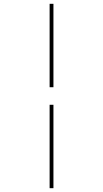

<svg xmlns="http://www.w3.org/2000/svg" viewBox="-20 -843 540 1006"><path d="M240 -386V-823H260V-386ZM240 143V-294H260V143Z"/></svg>

Font: Iosevka SS18 Thin
Style: Regular
Weight: 100
Monospace: yes
Designer: Belleve Invis
Foundry: Belleve Invis
Version: Version 25.1.1; ttfautohint (v1.8.4)